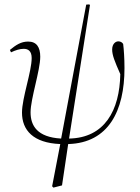

<svg xmlns="http://www.w3.org/2000/svg" viewBox="-20 -643 637 873"><path d="M223 210 262 200 290 12C474 7 546 -140 546 -333C546 -379 543 -420 540 -443C536 -450 528 -455 518 -455C505 -455 490 -443 490 -418C490 -392 501 -365 527 -306C524 -141 456 -16 294 -13L389 -620L386 -623L372 -622L258 -13C149 -19 119 -72 119 -132C119 -194 163 -323 163 -385C163 -429 146 -454 108 -454C75 -454 52 -438 25 -416L30 -405C51 -415 70 -421 88 -421C108 -421 124 -411 124 -379C124 -318 80 -197 80 -131C80 -51 131 7 254 12L217 204Z"/></svg>

Font: Source Serif 4 Display Light
Style: Italic
Weight: 300
Italic angle: -12°
Designer: Frank Grießhammer
Foundry: Adobe Systems Incorporated
Version: Version 4.004;hotconv 1.0.117;makeotfexe 2.5.65602